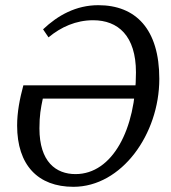

<svg xmlns="http://www.w3.org/2000/svg" viewBox="-20 -705 658 740"><path d="M263 15C449 15 594 -188 594 -401C594 -593 503 -685 359 -685C273 -685 203 -646 146 -592L167 -561C215 -601 273 -627 339 -627C435 -627 504 -567 504 -426C504 -208 414 -34 271 -34C196 -34 132 -81 132 -210C132 -260 137 -287 145 -325H531L538 -376H70C56 -324 46 -273 46 -221C46 -69 126 15 263 15Z"/></svg>

Font: Source Serif 4 Variable
Style: Italic
Weight: 400
Italic angle: -12°
Designer: Frank Grießhammer
Foundry: Adobe Systems Incorporated
Version: Version 4.004;hotconv 1.0.116;makeotfexe 2.5.65601